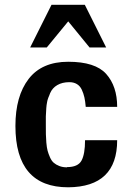

<svg xmlns="http://www.w3.org/2000/svg" viewBox="-20 -775 557 808"><path d="M426.8 -575.2H356.9L267.1 -685.1L176.8 -575.2H106.9L196.8 -754.9H336.9ZM262.2 -70.8V-71.8Q308.1 -71.8 323 -99.1Q337.9 -126.5 337.9 -185.1H473.1Q473.1 11.7 267.1 13.2Q44.9 13.2 44.9 -245.1Q44.9 -370.6 100.6 -442.9Q156.2 -515.1 267.1 -515.1Q380.9 -515.1 426.8 -463.9Q473.1 -412.1 473.1 -325.2H340.8Q338.9 -348.6 335.2 -365.2Q331.5 -381.8 324.2 -397.5Q316.9 -413.1 303.7 -421.1Q290.5 -429.2 272 -429.2Q242.2 -429.2 221.2 -417Q200.2 -404.8 190.9 -382.8Q189.9 -379.9 187.3 -373.3Q184.6 -366.7 183.8 -365Q183.1 -363.3 181.4 -358.4Q179.7 -353.5 179.2 -350.6Q178.7 -347.7 177.7 -342.5Q176.8 -337.4 176 -332.3Q175.3 -327.1 174.8 -319.8Q172.9 -287.6 172.9 -285.2V-248Q172.9 -224.1 173.1 -210.2Q173.3 -196.3 175 -175Q176.8 -153.8 180.2 -141.1Q183.6 -128.4 190.2 -113.3Q196.8 -98.1 206.1 -90.1Q215.3 -82 229.5 -76.4Q243.7 -70.8 262.2 -70.8Z"/></svg>

Font: Perun
Style: Bold
Weight: 700
Foundry: Copyright (c) Stefan Peev, Context Ltd, 2016
Version: Version 1.0000